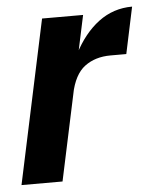

<svg xmlns="http://www.w3.org/2000/svg" viewBox="-61 -581 495 620"><g transform="rotate(-5 187.0 -271.5)"><path d="M-16 0 97 -530H230L117 0ZM147 -252Q166 -340 199.5 -405.5Q233 -471 281 -507Q329 -543 390 -543L358 -392H307Q257 -392 223 -366.5Q189 -341 176 -278Z"/></g></svg>

Font: Radio Canada Big SemiBold
Style: Italic
Weight: 600
Italic angle: -12°
Designer: Étienne Aubert Bonn
Foundry: Coppers and Brasses
Version: Version 1.001